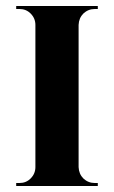

<svg xmlns="http://www.w3.org/2000/svg" viewBox="-20 -620 380 640"><path d="M34 0V-10H45Q67 -10 82 -25Q98 -41 98 -63V-537Q98 -559 82 -575Q67 -590 45 -590H34V-600H306V-590H296Q274 -590 258 -575Q243 -560 242 -537V-63Q243 -40 258 -25Q274 -10 296 -10H306V0Z"/></svg>

Font: Cinzel Bold(RUS BY LYAJKA)
Style: Regular
Weight: 700
Designer: Natanael Gama
Version: Version 1.001;PS 001.001;hotconv 1.0.56;makeotf.lib2.0.21325